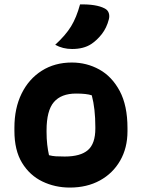

<svg xmlns="http://www.w3.org/2000/svg" viewBox="-20 -834 640 866"><path d="M304 -552Q371 -552 428 -520.5Q485 -489 520 -423.5Q555 -358 555 -256V-242Q555 -167 522 -109.5Q489 -52 430.5 -20Q372 12 295 12Q228 12 171 -15.5Q114 -43 79.5 -99.5Q45 -156 45 -244V-258Q45 -346 77.5 -412Q110 -478 168.5 -515Q227 -552 304 -552ZM323 -412Q256 -412 223 -373.5Q190 -335 190 -246V-239Q190 -208 193 -182Q196 -156 201 -134Q216 -130 232 -129Q248 -128 272 -128Q343 -128 376.5 -157Q410 -186 410 -254V-261Q410 -344 394 -404Q371 -412 323 -412ZM341 -814Q376 -815 404.5 -810.5Q433 -806 452 -796Q466 -789 470.5 -775.5Q475 -762 471 -747Q461 -708 439 -680Q417 -652 391 -635Q357 -613 305 -613Q263 -613 229 -632Q276 -675 300.5 -715Q325 -755 341 -814Z"/></svg>

Font: Recursive Mn Csl St XBd
Style: Regular
Weight: 800
Monospace: yes
Version: Version 1.079;hotconv 1.0.112;makeotfexe 2.5.65598; ttfautoh